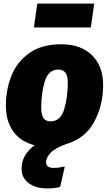

<svg xmlns="http://www.w3.org/2000/svg" viewBox="-20 -802 612 1076"><path d="M508 -782 489 -648H170L189 -782ZM558 -325Q558 -212 507.5 -118.5Q457 -25 349 6Q286 29 262 56Q238 83 238 106Q238 139 281 139Q308 139 343 131L317 246Q282 254 244 254Q181 254 141 224.5Q101 195 101 143Q101 66 174 12Q97 -7 55 -64.5Q13 -122 13 -211Q13 -298 43.5 -376Q74 -454 143.5 -504Q213 -554 323 -554Q433 -554 495.5 -492.5Q558 -431 558 -325ZM211 -201Q211 -159 223.5 -140.5Q236 -122 263 -122Q320 -122 340 -190.5Q360 -259 360 -338Q360 -377 347 -394.5Q334 -412 307 -412Q251 -412 231 -345.5Q211 -279 211 -201Z"/></svg>

Font: Fira Sans Black
Style: Italic
Weight: 900
Italic angle: -8°
Designer: Carrois Corporate & Edenspiekermann AG
Foundry: Carrois Corporate GbR & Edenspiekermann AG
Version: Version 4.203